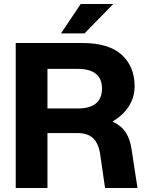

<svg xmlns="http://www.w3.org/2000/svg" viewBox="-20 -934 725 954"><path d="M58.1 0V-720.2H391.1Q520 -720.2 584.5 -661.9Q648.9 -603.5 648.9 -505.9Q648.9 -451.2 620.4 -406.2Q591.8 -361.3 539.1 -330.1Q583 -309.6 605 -275.4Q627 -241.2 633.8 -191.9L663.1 0H502L478 -166Q469.7 -221.7 442.6 -247.3Q415.5 -272.9 363.8 -272.9H215.8V0ZM215.8 -395H365.2Q486.8 -395 486.8 -494.1Q486.8 -591.8 365.2 -591.8H215.8ZM283.2 -768.1 380.9 -914.1H543L399.9 -768.1Z"/></svg>

Font: Aspekta 400
Style: Bold
Weight: 700
Designer: Ivo Dolenc
Version: Version 2.000